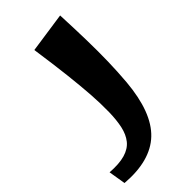

<svg xmlns="http://www.w3.org/2000/svg" viewBox="-312 -531 837 837"><g transform="rotate(-45 106.0 -112.5)"><path d="M243 -60Q228 111 151.5 183.5Q75 256 -74 244L-87 165Q-31 169 5 158.5Q41 148 60.5 123.5Q80 99 88 62.5Q96 26 97 -22Q98 -75 94 -132.5Q90 -190 81.5 -265Q73 -340 58 -444L244 -471Q248 -382 249.5 -311.5Q251 -241 249.5 -180.5Q248 -120 243 -60Z"/></g></svg>

Font: Marhey Medium
Style: Regular
Weight: 500
Designer: Nur Syamsi & Bustanul Arifin
Foundry: Namelatype
Version: Version 1.000